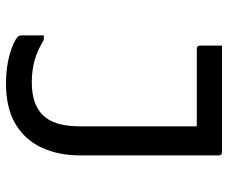

<svg xmlns="http://www.w3.org/2000/svg" viewBox="-80 -660 760 640"><g transform="rotate(90 300.0 -340.0)"><path d="M254 -66Q327 -66 363 -102Q401 -140 401 -224V-616H143Q132 -616 132 -627V-700H487Q498 -700 498 -689V-227Q498 -156 472.5 -100Q447 -44 394 -12Q341 20 258 20Q204 20 160.5 7.5Q117 -5 102 -20Q98 -24 98 -32V-106H113Q149 -84 182.5 -75Q216 -66 254 -66Z"/></g></svg>

Font: Recursive Mn Lnr St
Style: Regular
Weight: 400
Monospace: yes
Version: Version 1.079;hotconv 1.0.112;makeotfexe 2.5.65598; ttfautoh